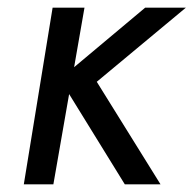

<svg xmlns="http://www.w3.org/2000/svg" viewBox="-20 -480 504 500"><path d="M117 -460 42 0H119L160 -235L305 0H398L232 -267L464 -460H358L173 -305L200 -460Z"/></svg>

Font: Jost
Style: Italic
Weight: 400
Italic angle: -5°
Version: Version 3.710